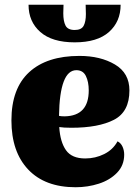

<svg xmlns="http://www.w3.org/2000/svg" viewBox="-20 -765 579 807"><path d="M502 -115Q502 -70 472 -39Q442 -8 395.5 7Q349 22 298 22Q169 22 98.5 -52.5Q28 -127 28 -259Q28 -393 102.5 -461.5Q177 -530 314 -530Q402 -530 463 -494Q524 -458 524 -385Q524 -295 459 -261.5Q394 -228 280 -228Q247 -228 229 -231Q233 -168 257.5 -133.5Q282 -99 338 -99Q381 -99 418 -117.5Q455 -136 474 -171Q488 -164 495 -148.5Q502 -133 502 -115ZM228 -278Q236 -276 252 -276Q353 -278 353 -385Q353 -421 341 -445.5Q329 -470 301 -470Q231 -470 228 -278ZM294 -587Q199 -587 149.5 -630.5Q100 -674 100 -745H247L246 -709Q246 -676 255.5 -657.5Q265 -639 294 -639Q322 -639 331.5 -656.5Q341 -674 341 -706L340 -745H487Q487 -674 438 -630.5Q389 -587 294 -587Z"/></svg>

Font: Sansita ExtraBold
Style: Regular
Weight: 800
Designer: Pablo Cosgaya
Foundry: Omnibus-Type
Version: Version 1.006